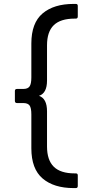

<svg xmlns="http://www.w3.org/2000/svg" viewBox="-20 -810 437 980"><path d="M356 150Q255 150 197.5 101Q140 52 140 -53V-226Q140 -259 131 -271.5Q122 -284 99 -284H67Q56 -284 56 -295V-346Q56 -356 67 -356H99Q122 -356 131 -369Q140 -382 140 -415V-588Q140 -693 197.5 -741.5Q255 -790 356 -790H367Q377 -790 377 -780V-726Q377 -715 367 -715H361Q289 -715 254.5 -681.5Q220 -648 220 -579V-399Q220 -334 179 -321Q220 -307 220 -242V-62Q220 7 254.5 41Q289 75 361 75H367Q377 75 377 85V139Q377 150 367 150Z"/></svg>

Font: LINE Seed Sans TH App
Style: Regular
Weight: 400
Designer: Dalton Maag Ltd | Thai characters by Cadson Demak Co.,Ltd.
Foundry: Dalton Maag Ltd
Version: Version 1.003